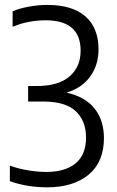

<svg xmlns="http://www.w3.org/2000/svg" viewBox="-20 -770 485 799"><path d="M175.5 9.5Q93 9.5 21 -16V-80.5Q58 -67.5 97.8 -61Q137.5 -54.5 173 -54.5Q251 -54.5 294.5 -90.2Q338 -126 338 -198Q338 -267 295.2 -307.2Q252.5 -347.5 159.5 -347.5H97V-412H132Q223.5 -412 269.5 -452Q315.5 -492 315.5 -559Q315.5 -685.5 170.5 -685.5Q96.5 -685.5 32.5 -658.5V-723Q60 -735 99.5 -742.2Q139 -749.5 177 -749.5Q281.5 -749.5 335.8 -701.5Q390 -653.5 390 -564.5Q390 -499.5 355.5 -451.8Q321 -404 257 -384.5Q334 -367.5 373.2 -318.8Q412.5 -270 412.5 -195Q412.5 -96.5 349.2 -43.5Q286 9.5 175.5 9.5Z"/></svg>

Font: Encode Sans Cnd
Style: Regular
Weight: 400
Width: 3
Designer: Multiple Designers
Foundry: Impallari Type
Version: Version 3.002; ttfautohint (v1.8.3) -l 8 -r 50 -G 200 -x 14 